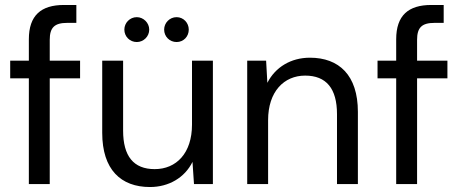

<svg xmlns="http://www.w3.org/2000/svg" viewBox="-20 -740 1850 772"><path d="M180 0V-425H302V-496H180V-580C180 -629 199 -648 250 -648H287V-720H237C145 -720 96 -678 96 -582V-496H21V-425H96V0Z M583 12C659 12 723 -26 754 -89L760 0H836V-496H752V-239C752 -124 689 -60 602 -60C517 -60 475 -112 475 -215V-496H391V-206C391 -58 466 12 583 12ZM690 -571C718 -571 739 -593 739 -621C739 -648 718 -671 690 -671C662 -671 640 -648 640 -621C640 -593 662 -571 690 -571ZM530 -571C557 -571 580 -593 580 -621C580 -648 557 -671 530 -671C502 -671 480 -648 480 -621C480 -593 502 -571 530 -571Z M1058 0V-257C1058 -372 1122 -436 1207 -436C1292 -436 1335 -384 1335 -281V0H1419V-290C1419 -438 1343 -508 1226 -508C1150 -508 1087 -470 1055 -407L1050 -496H974V0Z M1657 0V-425H1779V-496H1657V-580C1657 -629 1676 -648 1727 -648H1764V-720H1714C1622 -720 1573 -678 1573 -582V-496H1498V-425H1573V0Z"/></svg>

Font: Rootstock Sans Body
Style: Regular
Weight: 400
Designer: Colophon Foundry, Jonny Pinhorn
Foundry: Colophon Foundry
Version: Version 1.200;FEAKit 1.0